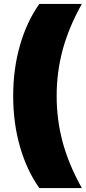

<svg xmlns="http://www.w3.org/2000/svg" viewBox="-20 -762 436 976"><path d="M180 194Q116 104 81.5 -16.5Q47 -137 47 -274Q47 -411 81.5 -531.5Q116 -652 180 -742H396Q329 -622 298.5 -508.5Q268 -395 268 -274Q268 -153 298.5 -39.5Q329 74 396 194Z"/></svg>

Font: Montserrat Black
Style: Regular
Weight: 900
Designer: Julieta Ulanovsky
Foundry: Julieta Ulanovsky
Version: Version 9.000; ttfautohint (v1.8.4.7-5d5b)